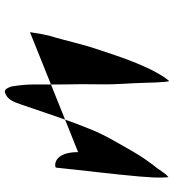

<svg xmlns="http://www.w3.org/2000/svg" viewBox="16 -672 701 772"><g transform="rotate(90 366.0 -286.5)"><path d="M109.9 -57C113.5 -82.9 118 -110.5 126.2 -142C130.4 -155.3 135.2 -172.3 140.6 -193L156.3 -253C171.5 -311.1 180.2 -330.6 202.8 -400C221.8 -458 250.9 -528.4 273.2 -567.5C283.8 -586 293.8 -603.1 306.7 -617C308.1 -612.3 309.1 -606 309.7 -598C311.6 -577.3 312.8 -552.7 313.3 -524C314.5 -456.4 321.1 -410.5 319.5 -334C318.7 -292.7 318.9 -243.7 320 -187C321.2 -85.6 316.1 -55.3 328.3 18C331.5 26.9 338.7 48.3 353.1 43.5C380 34.4 389.6 10.9 400.5 -21C420.3 -77.7 452.8 -176.8 477.7 -243C514.5 -340.3 524.7 -356.7 572.6 -441C607.1 -501.3 611 -506.7 637.3 -543C648 -557 648 -557 657.1 -569C668.7 -584.2 678 -602.2 692.9 -614C693 -609.3 693.4 -604.3 694 -599C695.6 -568.7 693.3 -534.9 690.3 -499C681.5 -395.5 664.9 -265.2 654.5 -162C654.5 -155.7 592.1 -145.6 592.1 -250.6Z"/></g></svg>

Font: Just Breathe
Style: Obl5
Weight: 400
Foundry: Cannot Into Space Fonts
Version: Version 0.72